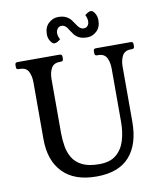

<svg xmlns="http://www.w3.org/2000/svg" viewBox="-94 -934 855 1019"><g transform="rotate(-10 334.0 -424.0)"><path d="M645.5 -660Q658.5 -660 658.5 -647V-635Q658.5 -622 645.5 -622H639.5Q606.5 -622 593.5 -598Q580.5 -574 580.5 -539V-242Q580.5 -121 521.9 -55Q463.2 11 343.5 11Q224.8 11 162.4 -53.5Q100 -118 100 -233V-539Q100 -574 87.5 -598Q75 -622 41 -622H35Q22 -622 22 -635V-647Q22 -660 35 -660H261.5Q275.5 -660 275.5 -647V-635Q275.5 -622 261.5 -622H256.5Q223.5 -622 210.5 -598Q197.5 -574 197.5 -539V-251Q197.5 -214 203.4 -178.2Q209.2 -142.5 226.4 -114Q243.5 -85.5 277.9 -68.2Q312.3 -51 369.5 -51Q428 -51 461 -78.8Q494 -106.5 507.8 -152.2Q521.5 -198 521.5 -251V-539Q521.5 -574 509 -598Q496.5 -622 462.5 -622H457.5Q444.5 -622 444.5 -635V-647Q444.5 -660 457.5 -660ZM374 -805.2Q384.2 -788.5 393.5 -781.9Q402.8 -775.2 413.5 -775.2Q427 -775.2 434.6 -784.8Q442.2 -794.2 442.2 -808Q442.2 -816.2 440.1 -824.9Q438 -833.5 433 -842.8Q439.5 -848.5 448.5 -853.9Q457.5 -859.2 465.5 -859.2Q475.8 -859.2 486.2 -842.9Q496.8 -826.5 496.8 -804Q496.8 -767 474.4 -745.9Q452 -724.8 423.5 -724.8Q396.5 -724.8 380.1 -733.1Q363.8 -741.5 354.2 -753.6Q344.8 -765.8 337.8 -777Q327.8 -794.8 318.6 -801.8Q309.5 -808.8 298.5 -808.8Q285 -808.8 276.9 -798.4Q268.8 -788 268.8 -775Q268.8 -757.5 279 -740.2Q272.8 -734.5 263.6 -729.1Q254.5 -723.8 245.5 -723.8Q236 -723.8 225.1 -740.2Q214.2 -756.8 214.2 -778Q214.2 -816 237.1 -837.1Q260 -858.2 288.5 -858.2Q314.8 -858.2 331.1 -849.8Q347.5 -841.2 357.4 -828.8Q367.2 -816.2 374 -805.2Z"/></g></svg>

Font: Young Serif Light
Style: Regular
Weight: 300
Designer: Bastien Sozeau
Foundry: NBR — Bastien Sozeau
Version: Version 5.001